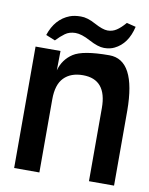

<svg xmlns="http://www.w3.org/2000/svg" viewBox="-71 -633 532 685"><g transform="rotate(10 195.5 -290.0)"><path d="M366.7 -571.3Q352.1 -507.8 305.7 -485.4Q290 -477.5 268.3 -477.5Q246.6 -477.5 213.9 -495.1Q181.2 -512.7 159.2 -512.5Q137.2 -512.2 122.1 -501.2Q106.9 -490.2 91.3 -473.6L57.6 -487.3Q77.6 -547.9 128.4 -567.4Q145 -573.7 168 -573.7Q191.4 -574.2 221.7 -557.6Q252.4 -541 270 -541Q287.6 -541 301.8 -550.3Q316.4 -559.6 333.5 -579.6ZM298.3 -265.1Q298.3 -368.7 211.9 -368.7Q168 -368.7 143.3 -343.5Q118.7 -318.4 118.7 -265.1V0H27.3V-439.9H117.7L116.7 -369.6Q127.9 -410.2 162.1 -432.6Q196.3 -455.1 292.2 -455.1Q388.2 -455.1 389.2 -272V0H298.3Z"/></g></svg>

Font: Keraleeyam
Style: Regular
Weight: 400
Designer: Hussain K. H.
Foundry: Swathanthra Malayalam Computing(SMC) http://smc.org.in
Version: Version 3.0.0+20221109